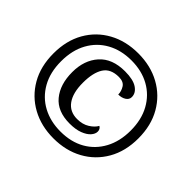

<svg xmlns="http://www.w3.org/2000/svg" viewBox="-164 -944 1174 1174"><g transform="rotate(45 422.5 -357.5)"><path d="M422 10Q316 10 233 -35.5Q150 -81 102.5 -163.5Q55 -246 55 -358Q55 -469 102 -551.5Q149 -634 232 -679.5Q315 -725 422 -725Q529 -725 612 -679.5Q695 -634 742.5 -551.5Q790 -469 790 -357Q790 -246 742.5 -163.5Q695 -81 612 -35.5Q529 10 422 10ZM423 -50Q514 -50 581 -88Q648 -126 685.5 -195.5Q723 -265 723 -358Q723 -452 685 -521Q647 -590 579.5 -627.5Q512 -665 423 -665Q334 -665 266 -627.5Q198 -590 160 -521Q122 -452 122 -357Q122 -261 161 -192Q200 -123 268 -86.5Q336 -50 423 -50ZM428 -124Q323 -124 270 -188Q217 -252 217 -358Q217 -461 274.5 -525.5Q332 -590 442 -590Q513 -590 548 -566.5Q583 -543 583 -508Q583 -486 562.5 -473Q542 -460 513 -460Q513 -488 497 -513.5Q481 -539 440 -539Q369 -539 339 -492Q309 -445 309 -358Q309 -271 343 -223.5Q377 -176 441 -176Q488 -176 521 -197Q554 -218 567 -243Q585 -233 585 -211Q585 -191 567.5 -171Q550 -151 515 -137.5Q480 -124 428 -124Z"/></g></svg>

Font: Noto Serif
Style: Bold Italic
Weight: 700
Italic angle: -12°
Designer: Monotype Design Team
Foundry: Monotype Imaging Inc.
Version: Version 2.013